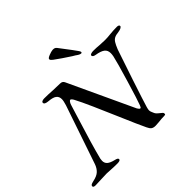

<svg xmlns="http://www.w3.org/2000/svg" viewBox="-209 -1071 1299 1299"><g transform="rotate(-45 440.5 -422.0)"><path d="M-10 -7Q-10 -15 -3.5 -19Q3 -23 20 -27Q60 -35 79.5 -53.5Q99 -72 109 -101L252 -521Q262 -553 262 -570Q262 -595 245 -608Q228 -621 189 -624Q153 -627 153 -643Q153 -651 162 -654.5Q171 -658 180 -658Q221 -658 262 -655Q310 -653 329 -653Q350 -653 358 -635L576 -167Q579 -162 584 -156Q589 -150 593 -150Q597 -150 600 -155Q603 -160 606 -168Q618 -198 661 -341.5Q704 -485 713 -528Q716 -543 716 -556Q716 -584 697 -598.5Q678 -613 635 -620Q611 -624 611 -638Q611 -644 621 -647.5Q631 -651 642 -651Q675 -651 702 -648Q736 -646 751 -646Q776 -646 799 -649Q837 -653 869 -653Q891 -653 891 -641Q891 -634 880.5 -628.5Q870 -623 855 -621Q828 -618 814 -611Q800 -604 790 -588.5Q780 -573 767 -541Q742 -469 693 -321Q644 -173 630 -126Q625 -108 625 -100Q625 -87 635 -67Q639 -57 645 -50.5Q651 -44 657 -39.5Q663 -35 665 -33Q676 -25 680 -20.5Q684 -16 684 -9Q684 -3 681 -1.5Q678 0 672 0Q646 0 614 4Q592 6 583 6Q563 6 552 -2Q541 -10 532 -30Q509 -77 447 -222Q412 -304 376 -385Q340 -466 318 -507Q314 -515 308.5 -521Q303 -527 299 -527Q294 -527 288 -518.5Q282 -510 278 -497L254 -419Q186 -202 161 -101Q159 -87 159 -82Q159 -60 174 -47Q189 -34 222 -26Q236 -23 242.5 -19Q249 -15 249 -9Q249 4 219 4Q188 4 158 2Q134 0 121 0Q98 0 62 2Q28 4 12 4Q-10 4 -10 -7ZM551 -704Q536 -715 518 -725Q453 -767 407 -801Q399 -808 395.5 -812Q392 -816 392 -821Q391 -830 415 -839.5Q439 -849 453 -850H458Q474 -850 483 -839Q510 -805 546 -756L572 -720Q580 -710 580 -703Q580 -696 572 -696Q564 -696 551 -704Z"/></g></svg>

Font: EB Garamond Medium
Style: Italic
Weight: 500
Italic angle: -17.2°
Designer: Georg Duffner and Octavio Pardo
Foundry: Georg Duffner
Version: Version 1.000